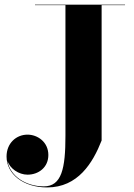

<svg xmlns="http://www.w3.org/2000/svg" viewBox="-20 -770 571 820"><path d="M129.5 -750V-748H259.5V-190C259.5 -50.5 243.5 26 167 26C91.5 26 22.5 -17 11.5 -84C21.5 -50 60.5 -24 97.5 -24C144.5 -24 186.5 -55 186.5 -108C186.5 -164 140 -195 97.5 -195C49.5 -195 8 -158.5 8 -101.5C8 -26.5 79.5 30.5 181.5 30.5C313 30.5 376.5 -74.5 414 -170V-748H514V-750Z"/></svg>

Font: Bodoni* 96pt
Style: Bold
Weight: 700
Version: Version 2.3